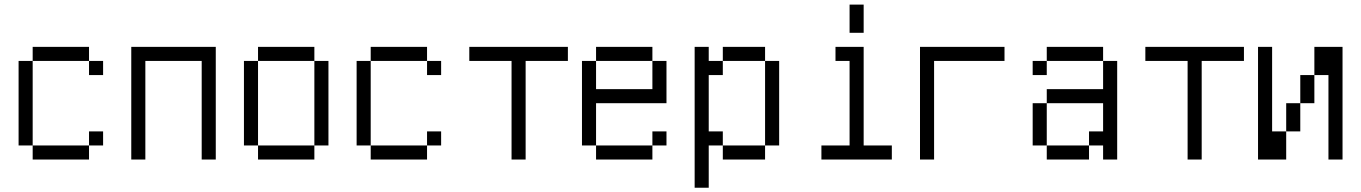

<svg xmlns="http://www.w3.org/2000/svg" viewBox="-20 -708 6040 852"><path d="M437.5 -62.5V-125H375V-62.5H125V0H375V-62.5ZM437.5 -375V-437.5H375V-375ZM125 -62.5Q125 -62.5 125 -437.5H62.5Q62.5 -437.5 62.5 -62.5ZM125 -437.5H375V-500H125Z M562.5 -500Q562.5 -500 562.5 0H625V-437.5H875V0H937.5Q937.5 0 937.5 -500Z M1125 -62.5V0H1375V-62.5ZM1125 -62.5Q1125 -62.5 1125 -437.5H1062.5Q1062.5 -437.5 1062.5 -62.5ZM1375 -62.5H1437.5Q1437.5 -62.5 1437.5 -437.5H1375Q1375 -437.5 1375 -62.5ZM1125 -437.5H1375V-500H1125Z M1937.5 -62.5V-125H1875V-62.5H1625V0H1875V-62.5ZM1937.5 -375V-437.5H1875V-375ZM1625 -62.5Q1625 -62.5 1625 -437.5H1562.5Q1562.5 -437.5 1562.5 -62.5ZM1625 -437.5H1875V-500H1625Z M2500 -437.5V-500H2062.5V-437.5H2250V0H2312.5V-437.5Z M2937.5 -62.5V-125H2875V-62.5H2625V0H2875V-62.5ZM2625 -62.5V-250H2937.5V-437.5H2875Q2875 -437.5 2875 -312.5H2625Q2625 -312.5 2625 -437.5H2562.5Q2562.5 -437.5 2562.5 -62.5ZM2625 -437.5H2875V-500H2625Z M3062.5 -500Q3062.5 -500 3062.5 125H3125V-62.5H3187.5V0H3375V-62.5H3187.5V-125H3125Q3125 -125 3125 -375H3187.5V-437.5H3125V-500ZM3375 -62.5H3437.5Q3437.5 -62.5 3437.5 -437.5H3375Q3375 -437.5 3375 -62.5ZM3187.5 -437.5H3375V-500H3187.5Z M3937.5 0V-62.5H3812.5V-500H3687.5V-437.5H3750Q3750 -437.5 3750 -62.5H3625V0ZM3750 -687.5Q3750 -687.5 3750 -562.5H3812.5Q3812.5 -562.5 3812.5 -687.5Z M4437.5 -437.5V-500H4062.5Q4062.5 -500 4062.5 0H4125V-437.5Z M4625 -62.5V0H4812.5V-62.5ZM4625 -62.5V-250H4562.5V-62.5ZM4875 -62.5V0H4937.5V-437.5H4875Q4875 -437.5 4875 -312.5H4625V-250H4875Q4875 -250 4875 -125H4812.5V-62.5ZM4625 -437.5H4562.5V-375H4625ZM4625 -437.5H4875V-500H4625Z M5500 -437.5V-500H5062.5V-437.5H5250V0H5312.5V-437.5Z M5562.5 -500Q5562.5 -500 5562.5 0H5687.5Q5687.5 0 5687.5 -125H5625Q5625 -125 5625 -500ZM5875 -375Q5875 -375 5875 0H5937.5Q5937.5 0 5937.5 -500H5812.5Q5812.5 -500 5812.5 -375H5750Q5750 -375 5750 -250H5687.5Q5687.5 -250 5687.5 -125H5750Q5750 -125 5750 -250H5812.5Q5812.5 -250 5812.5 -375Z"/></svg>

Font: BFUnifontExMono
Style: Regular
Weight: 500
Version: Version 15.0.06